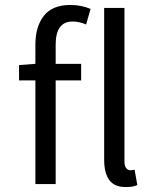

<svg xmlns="http://www.w3.org/2000/svg" viewBox="-20 -744 640 776"><path d="M488 12Q442 12 421.5 -16.5Q401 -45 401 -98V-712H483V-92Q483 -73 490 -64.5Q497 -56 506 -56Q510 -56 513.5 -56.5Q517 -57 524 -58L535 4Q526 8 515 10Q504 12 488 12ZM123 0V-419H57V-481L123 -486V-563Q123 -637 157.5 -680.5Q192 -724 265 -724Q288 -724 309 -719.5Q330 -715 346 -708L328 -645Q301 -657 273 -657Q205 -657 205 -563V-486H308V-419H205V0Z"/></svg>

Font: SauceCodePro NFM
Style: Regular
Weight: 400
Monospace: yes
Designer: Paul D. Hunt, Teo Tuominen
Foundry: Adobe
Version: Version 2.042;hotconv 1.1.0;makeotfexe 2.6.0;Nerd Fonts 3.3.